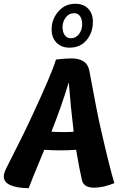

<svg xmlns="http://www.w3.org/2000/svg" viewBox="-30 -986 643 1019"><path d="M405 -30Q392 -84 374 -191Q333 -188 290 -188Q248 -188 205 -191Q131 -13 122 13Q-10 10 -10 -50Q-10 -65 3 -92.5Q16 -120 55 -196Q94 -272 130 -349Q246 -597 267 -670Q317 -676 349 -676Q432 -676 444 -611Q486 -382 507 -293Q553 -92 577 -14Q517 10 470 10Q414 10 405 -30ZM339 -733Q296 -733 270 -759.5Q244 -786 244 -830Q244 -884 279.5 -925Q315 -966 370 -966Q413 -966 438 -940Q463 -914 463 -870Q463 -813 429.5 -773Q396 -733 339 -733ZM335 -549Q297 -424 243 -287Q275 -285 309 -285Q347 -285 361 -287Q345 -419 335 -549ZM346 -783Q373 -783 389.5 -805.5Q406 -828 406 -857Q406 -884 395 -900Q384 -916 363 -916Q336 -916 319 -893.5Q302 -871 302 -842Q302 -816 313.5 -799.5Q325 -783 346 -783Z"/></svg>

Font: Overlock Black
Style: Italic
Weight: 900
Designer: Dario Muhafara
Foundry: Dario Manuel Muhafara
Version: Version 1.002